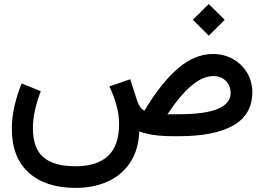

<svg xmlns="http://www.w3.org/2000/svg" viewBox="-20 -669 1297 943"><path d="M927.2 -571.8 1005.4 -649.4 1083.5 -571.8 1005.4 -493.7ZM180.2 -221.2Q162.6 -175.3 152.1 -128.9Q141.6 -82.5 141.6 -39.6Q141.6 59.1 193.1 103.3Q244.6 147.5 350.6 147.5Q456.1 147.5 510.3 97.2Q564.5 46.9 564.9 -58.6Q564.9 -105 552 -152.1Q539.1 -199.2 517.1 -244.6L619.6 -279.8L651.4 -180.7Q667.5 -131.8 689.9 -126Q772 -263.2 854.7 -333.5Q937.5 -403.8 1024.4 -403.8Q1080.6 -403.8 1124.5 -378.9Q1168.5 -354 1193.8 -311.5Q1219.2 -269 1219.2 -215.8Q1218.8 -106.4 1126.5 -53.2Q1034.2 0 857.9 0H833Q776.4 0 734.6 -6.1Q692.9 -12.2 664.1 -23.9Q660.2 68.8 618.4 130.6Q576.7 192.4 507.6 223.1Q438.5 253.9 352.1 253.9Q204.1 253.9 121.1 179Q38.1 104 38.1 -37.1Q38.1 -91.8 51 -147.9Q64 -204.1 86.4 -259.3ZM856 -107.9Q989.7 -107.9 1051.3 -135Q1112.8 -162.1 1112.8 -211.4Q1112.8 -247.6 1089.4 -271.5Q1065.9 -295.4 1027.3 -295.4Q926.8 -295.4 802.2 -107.4Z"/></svg>

Font: Vazir Medium FD
Style: Medium-FD
Weight: 500
Designer: Saber Rastikerdar
Foundry: Saber Rastikerdar
Version: Version 30.0.0